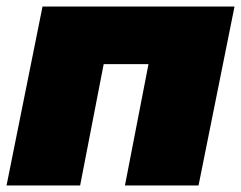

<svg xmlns="http://www.w3.org/2000/svg" viewBox="-22 -567 737 587"><path d="M108 -547H695L585 0H360L432 -371H295L223 0H-2Z"/></svg>

Font: Argentum Sans Black
Style: Italic
Weight: 900
Italic angle: -11°
Designer: Julieta Ulanovsky (font), Cristiano Sobral (main changes and remaster)
Foundry: Julieta Ulanovsky (font), Cristiano Sobral (main changes and remaster)
Version: Version 2.007;June 15, 2022;FontCreator 14.0.0.2814 64-bit; 